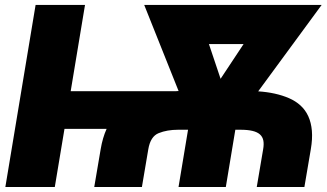

<svg xmlns="http://www.w3.org/2000/svg" viewBox="-20 -747 1305 767"><path d="M122.2 -727.3H319.6L262.4 -382.8H683.9Q686.4 -383.2 688.7 -383.2Q691.1 -383.2 693.5 -383.2L556.1 -727.3H1264.9L1011.4 -382.1Q1082 -377.5 1134.6 -354.8Q1160.9 -343.4 1180.4 -325.6Q1199.9 -307.9 1211.5 -282.7Q1223 -257.5 1225.9 -224.6Q1228.7 -191.8 1221.6 -150.6L1196 0H1005.7L1031.2 -150.6Q1034.8 -170.8 1032 -185.5Q1029.1 -200.3 1018.5 -209.9Q1007.8 -219.5 988.6 -224.1Q969.5 -228.7 940.3 -228.7H920.1L882.1 0H693.2L731.2 -228.7H691.8Q647.4 -228.7 614 -215.2Q581 -202.1 572.4 -150.6L546.9 0H356.5L382.1 -150.6Q386 -174 391.9 -194.1Q397.7 -214.1 405.9 -232.2H237.6L198.9 0H1.4ZM861.2 -432.2 953.1 -571H814.6Z"/></svg>

Font: Inter P Black
Style: Italic
Weight: 900
Italic angle: -9.40001°
Designer: Rasmus Andersson
Foundry: rsms
Version: Version 3.018;git-588b23468